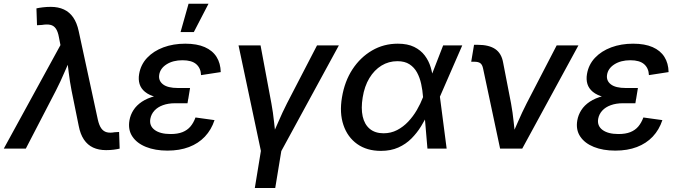

<svg xmlns="http://www.w3.org/2000/svg" viewBox="-45 -771 3518 996"><path d="M-25.4 0 268.6 -537.1 260.7 -577.6Q255.4 -607.4 244.6 -622.8Q233.9 -638.2 216.3 -642.1Q198.7 -646 172.4 -641.6L147 -640.1L144 -727.5Q156.7 -730.5 176.5 -732.9Q196.3 -735.4 218.3 -735.4Q257.3 -735.4 286.4 -721.9Q315.4 -708.5 334.7 -680.7Q354 -652.8 363.3 -609.4L462.4 -150.9Q469.2 -120.6 480.5 -105Q491.7 -89.4 508.8 -85Q525.9 -80.6 549.3 -85L572.8 -86.4L575.7 0Q564 2.9 545.2 5.4Q526.4 7.8 505.4 7.8Q466.8 7.8 438 -5.6Q409.2 -19 390.4 -46.9Q371.6 -74.7 363.3 -118.2L326.2 -301.3Q316.9 -349.1 311.3 -396.2Q305.7 -443.4 299.8 -490.7H331.1Q309.6 -443.8 289.6 -396.5Q269.5 -349.1 245.1 -301.3L88.9 0Z M823.7 10.3Q759.8 10.3 712.4 -8.8Q665 -27.8 641.6 -63Q618.2 -98.1 626.5 -146.5Q631.3 -174.8 647.2 -199.7Q663.1 -224.6 691.2 -243.4Q719.2 -262.2 761 -272.9Q802.7 -283.7 858.9 -283.7H935.5L927.7 -235.4H862.8Q827.6 -235.4 800 -225.3Q772.5 -215.3 755.9 -197Q739.3 -178.7 734.9 -154.8Q728.5 -118.7 757.1 -97.2Q785.6 -75.7 840.3 -75.7Q877 -75.7 901.9 -85.7Q926.8 -95.7 942.9 -114.7Q959 -133.8 969.2 -161.6L1067.9 -147.9Q1051.3 -97.7 1017.8 -62.3Q984.4 -26.9 935.5 -8.3Q886.7 10.3 823.7 10.3ZM857.4 -257.8Q802.2 -257.8 765.4 -267.3Q728.5 -276.9 707.3 -294.4Q686 -312 679 -335.4Q671.9 -358.9 676.8 -387.2Q685.1 -436 718.3 -471.2Q751.5 -506.3 802.7 -525.4Q854 -544.4 916 -544.4Q976.6 -544.4 1017.1 -526.6Q1057.6 -508.8 1078.4 -475.8Q1099.1 -442.9 1100.1 -397L998 -381.3Q996.6 -417.5 973.1 -438Q949.7 -458.5 901.9 -458.5Q852.5 -458.5 819.1 -437.3Q785.6 -416 780.8 -382.3Q776.4 -352.1 800.8 -333.3Q825.2 -314.5 877.9 -314.5H940.9L931.6 -257.8ZM891.6 -604.5 933.1 -751.5H1036.6L960.4 -604.5Z M1309.6 17.6 1192.4 -535.6H1306.6L1362.8 -234.9Q1371.6 -187.5 1376.5 -139.6Q1381.3 -91.8 1387.2 -44.9H1357.4Q1378.9 -91.8 1399.2 -139.4Q1419.4 -187 1443.8 -234.9L1599.6 -535.6H1712.9L1411.6 17.6ZM1276.9 204.1 1311 -3.9H1417L1382.8 204.1Z M1931.2 11.7Q1857.9 11.7 1807.9 -23.9Q1757.8 -59.6 1736.6 -122.3Q1715.3 -185.1 1729 -266.1Q1742.7 -349.1 1783.4 -411.4Q1824.2 -473.6 1884.8 -509Q1945.3 -544.4 2018.6 -544.4Q2069.3 -544.4 2103.5 -527.6Q2137.7 -510.7 2158.4 -483.2Q2179.2 -455.6 2189.2 -422.1Q2199.2 -388.7 2202.1 -355H2236.3L2236.8 -271L2272 0H2172.4L2149.4 -269.5Q2147 -302.7 2139.9 -335.4Q2132.8 -368.2 2118.4 -394.8Q2104 -421.4 2079.3 -437.5Q2054.7 -453.6 2016.6 -453.6Q1971.2 -453.6 1933.8 -430.7Q1896.5 -407.7 1871.1 -365.7Q1845.7 -323.7 1836.4 -265.6Q1827.1 -209 1836.4 -167.2Q1845.7 -125.5 1873.3 -102.5Q1900.9 -79.6 1944.8 -79.6Q1982.9 -79.6 2014.9 -96.2Q2046.9 -112.8 2072.5 -139.9Q2098.1 -167 2117.4 -200.2Q2136.7 -233.4 2149.4 -266.6L2253.9 -535.6H2353L2235.8 -266.6L2207.5 -183.6H2175.8Q2160.2 -149.9 2139.2 -115.7Q2118.2 -81.5 2089.4 -52.5Q2060.5 -23.4 2021.5 -5.9Q1982.4 11.7 1931.2 11.7Z M2549.3 0 2460.9 -416Q2457 -435.1 2447 -442.9Q2437 -450.7 2416 -450.7H2399.4L2414.1 -538.6H2432.6Q2491.7 -538.6 2524.2 -516.4Q2556.6 -494.1 2564.9 -446.8L2606 -234.9Q2614.7 -187 2619.6 -139.2Q2624.5 -91.3 2629.9 -44.9H2600.6Q2621.6 -91.8 2642.1 -139.4Q2662.6 -187 2687 -234.9L2842.8 -535.6H2955.6L2664.1 0Z M3147 10.3Q3083 10.3 3035.6 -8.8Q2988.3 -27.8 2964.8 -63Q2941.4 -98.1 2949.7 -146.5Q2954.6 -174.8 2970.5 -199.7Q2986.3 -224.6 3014.4 -243.4Q3042.5 -262.2 3084.2 -272.9Q3126 -283.7 3182.1 -283.7H3258.8L3251 -235.4H3186Q3150.9 -235.4 3123.3 -225.3Q3095.7 -215.3 3079.1 -197Q3062.5 -178.7 3058.1 -154.8Q3051.8 -118.7 3080.3 -97.2Q3108.9 -75.7 3163.6 -75.7Q3200.2 -75.7 3225.1 -85.7Q3250 -95.7 3266.1 -114.7Q3282.2 -133.8 3292.5 -161.6L3391.1 -147.9Q3374.5 -97.7 3341.1 -62.3Q3307.6 -26.9 3258.8 -8.3Q3210 10.3 3147 10.3ZM3180.7 -257.8Q3125.5 -257.8 3088.6 -267.3Q3051.8 -276.9 3030.5 -294.4Q3009.3 -312 3002.2 -335.4Q2995.1 -358.9 3000 -387.2Q3008.3 -436 3041.5 -471.2Q3074.7 -506.3 3126 -525.4Q3177.2 -544.4 3239.3 -544.4Q3299.8 -544.4 3340.3 -526.6Q3380.9 -508.8 3401.6 -475.8Q3422.4 -442.9 3423.3 -397L3321.3 -381.3Q3319.8 -417.5 3296.4 -438Q3272.9 -458.5 3225.1 -458.5Q3175.8 -458.5 3142.3 -437.3Q3108.9 -416 3104 -382.3Q3099.6 -352.1 3124 -333.3Q3148.4 -314.5 3201.2 -314.5H3264.2L3254.9 -257.8Z"/></svg>

Font: Inter 20pt Medium
Style: Italic
Weight: 500
Italic angle: -9.3988°
Version: Version 4.001;git-66647c0bb